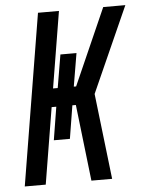

<svg xmlns="http://www.w3.org/2000/svg" viewBox="-53 -778 621 821"><g transform="rotate(-5 258.0 -367.5)"><path d="M306 0 268 -328H253L230 -186H161L184 -328H164L110 0H20L141 -735H231L177 -407H197L221 -549H290L266 -407H276L421 -735H516L352 -368L395 0Z"/></g></svg>

Font: Iosevka Semibold
Style: Italic
Weight: 600
Italic angle: -9°
Monospace: yes
Designer: Belleve Invis
Foundry: Belleve Invis
Version: Version 32.5.0; ttfautohint (v1.8.4)